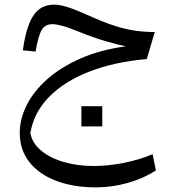

<svg xmlns="http://www.w3.org/2000/svg" viewBox="-20 -454 763 825"><path d="M78.1 -237.8Q92.3 -339.8 123.3 -387Q154.3 -434.1 212.9 -434.1Q237.3 -434.1 271 -423.3Q304.7 -412.6 361.3 -387.2Q424.8 -358.4 473.1 -343Q521.5 -327.6 562.5 -322Q603.5 -316.4 645 -316.4L610.8 -200.2Q470.2 -188 363 -146Q255.9 -104 190.4 -37.1Q125 29.8 110.4 117.7Q118.2 160.6 156.2 192.6Q194.3 224.6 253.4 241.9Q312.5 259.3 382.3 259.3Q445.8 259.3 513.4 245.6Q581.1 231.9 635.7 208.5L649.9 278.3Q594.2 314 527.3 332.5Q460.4 351.1 392.6 351.1Q295.4 351.1 221.4 323Q147.5 294.9 106.2 242.4Q64.9 189.9 64.9 116.7Q64.9 56.6 95.2 -3.2Q125.5 -63 183.8 -114.5Q242.2 -166 326.9 -203.1Q411.6 -240.2 520.5 -254.9Q486.3 -261.7 432.1 -277.6Q377.9 -293.5 324.7 -315.4Q277.3 -335 249.8 -342.5Q222.2 -350.1 205.1 -350.1Q173.8 -350.1 159.2 -325.2Q144.5 -300.3 132.8 -232.4ZM329.7 2.4H419.4V89H329.7Z"/></svg>

Font: Pinar DS3-Regular
Style: Regular
Weight: 400
Designer: Amin Abedi
Version: Version 2.000